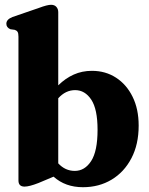

<svg xmlns="http://www.w3.org/2000/svg" viewBox="-20 -769 623 801"><path d="M223 -718V-413Q253 -442.5 287.8 -458Q322.5 -473.5 363.5 -473.5Q420 -473.5 464 -445Q508 -416.5 533.2 -365.2Q558.5 -314 558.5 -245Q558.5 -166.5 528.2 -108.8Q498 -51 445.5 -19.5Q393 12 326 12Q252.5 12 203.5 -32L140.5 -5.5Q102 9.5 82.5 9.5Q57 9.5 57 -16V-616Q57 -630.5 53.2 -636.2Q49.5 -642 41.5 -644.5L23.5 -647Q6.5 -654 6.5 -670Q6.5 -688 32 -698L142.5 -736Q177 -749 193 -749Q207.5 -749 215.2 -740.2Q223 -731.5 223 -718ZM293.5 -393Q253.5 -393 223 -359V-87.5Q252 -56 292 -56Q333.5 -56 360.2 -97Q387 -138 387 -227.5Q387 -313.5 360.8 -353.2Q334.5 -393 293.5 -393Z"/></svg>

Font: Fraunces 72pt Soft
Style: Bold
Weight: 700
Version: Version 1.000;[b76b70a41]